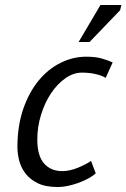

<svg xmlns="http://www.w3.org/2000/svg" viewBox="-20 -740 508 772"><path d="M365 -43Q350 -30 330.5 -20Q311 -10 290.5 -3Q270 4 250 8Q230 12 212 12Q163 12 131.5 -3.5Q100 -19 82 -43Q64 -67 57 -95Q50 -123 50 -148Q50 -233 73 -300.5Q96 -368 134.5 -415Q173 -462 223 -487Q273 -512 326 -512Q364 -512 388.5 -505Q413 -498 433 -489L405 -427Q388 -437 363 -442.5Q338 -448 309 -448Q275 -448 242.5 -425Q210 -402 185 -364.5Q160 -327 145 -278.5Q130 -230 130 -179Q130 -114 157 -83Q184 -52 230 -52Q260 -52 293 -65.5Q326 -79 346 -93ZM384 -720H468L463 -699L340 -571H296Z"/></svg>

Font: PT Sans
Style: Italic
Weight: 400
Italic angle: -12°
Designer: A.Korolkova, O.Umpeleva, V.Yefimov
Foundry: ParaType Ltd
Version: Version 2.003W OFL